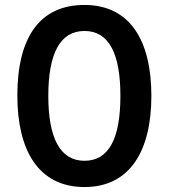

<svg xmlns="http://www.w3.org/2000/svg" viewBox="-20 -745 681 775"><path d="M591 -358C591 -578 507 -725 321 -725C140 -725 50 -594 50 -359C50 -140 134 10 321 10C506 10 591 -138 591 -358ZM175 -358C175 -528 222 -620 321 -620C419 -620 466 -530 466 -358C466 -185 419 -96 321 -96C223 -96 175 -187 175 -358Z"/></svg>

Font: Noto Sans Arabic Cond SemBd
Style: Regular
Weight: 600
Width: 3
Designer: Monotype Design Team, Nadine Chahine, Nizar Qandah and Khaled Hosny
Foundry: Monotype Imaging Inc.
Version: Version 2.012